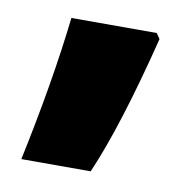

<svg xmlns="http://www.w3.org/2000/svg" viewBox="-46 -675 342 370"><g transform="rotate(10 125.0 -489.5)"><path d="M232.9 -632.3 240.2 -621.6Q195.3 -442.9 153.8 -347.7H18.1Q51.3 -503.9 65.9 -632.3Z"/></g></svg>

Font: Open Sans Hebrew Extra Bold
Style: Regular
Weight: 800
Foundry: Ascender Corporation, Yanek Iontef
Version: Version 2.001;PS 002.001;hotconv 1.0.70;makeotf.lib2.5.58329